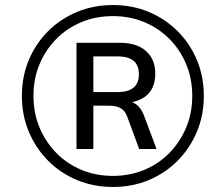

<svg xmlns="http://www.w3.org/2000/svg" viewBox="-20 -734 855 763"><path d="M429 9Q352 9 286 -18.5Q220 -46 171 -95.5Q122 -145 94.5 -210.5Q67 -276 67 -353Q67 -430 94.5 -495.5Q122 -561 171 -610Q220 -659 286 -686.5Q352 -714 429 -714Q506 -714 571.5 -686.5Q637 -659 686 -610Q735 -561 762.5 -495.5Q790 -430 790 -353Q790 -276 762.5 -210.5Q735 -145 686 -95.5Q637 -46 571.5 -18.5Q506 9 429 9ZM429 -35Q496 -35 553.5 -59Q611 -83 653.5 -126.5Q696 -170 720 -227.5Q744 -285 744 -353Q744 -421 720 -478.5Q696 -536 653.5 -579Q611 -622 553.5 -646Q496 -670 429 -670Q361 -670 303.5 -646Q246 -622 203.5 -579Q161 -536 137 -478.5Q113 -421 113 -353Q113 -285 137 -227.5Q161 -170 203.5 -126.5Q246 -83 303.5 -59Q361 -35 429 -35ZM284 -142V-564H456Q524 -564 560.5 -531Q597 -498 597 -442Q597 -348 505 -328Q538 -316 554 -270L602 -142H533L485 -272Q475 -297 457 -305.5Q439 -314 412 -314H351V-142ZM351 -368H447Q532 -368 532 -439Q532 -510 447 -510H351Z"/></svg>

Font: Mulish
Style: Italic
Weight: 400
Italic angle: -9°
Designer: Vernon Adams
Foundry: Vernon Adams
Version: Version 3.603; ttfautohint (v1.8.3)